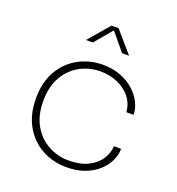

<svg xmlns="http://www.w3.org/2000/svg" viewBox="-134 -848 891 965"><g transform="rotate(20 311.0 -365.0)"><path d="M326 9Q257 9 197.5 -23Q138 -55 102.2 -116.5Q66.5 -178 66.5 -265Q66.5 -352.5 102.2 -413.5Q138 -474.5 197.5 -506.2Q257 -538 326 -538Q380 -538 422.5 -521.2Q465 -504.5 494.5 -477.5Q524 -450.5 539.8 -418.8Q555.5 -387 555.5 -357.5Q555.5 -357 555.5 -356Q555.5 -355 555.5 -354H517Q517 -356.5 516.8 -359.8Q516.5 -363 516 -366Q510.5 -405 484.5 -435.8Q458.5 -466.5 417.5 -484.5Q376.5 -502.5 326 -502.5Q268.5 -502.5 218.2 -475.8Q168 -449 136.8 -396Q105.5 -343 105.5 -265Q105.5 -187 136.5 -134Q167.5 -81 218 -53.8Q268.5 -26.5 326 -26.5Q390.5 -26.5 432.5 -48.5Q474.5 -70.5 495.2 -104Q516 -137.5 517 -172H555.5Q555.5 -140.5 541 -108.8Q526.5 -77 497.5 -50.2Q468.5 -23.5 425.8 -7.2Q383 9 326 9ZM202.5 -625.5 298.5 -737.5H336L433 -625.5H395.5L310.5 -728H325.5L239 -625.5Z"/></g></svg>

Font: Epilogue ExtraLight
Style: Regular
Weight: 250
Designer: Tyler Finck
Foundry: Etcetera Type Co
Version: Version 2.112